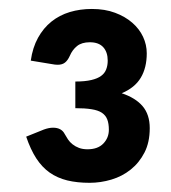

<svg xmlns="http://www.w3.org/2000/svg" viewBox="-20 -844 373 418"><path d="M180 -824.5Q208.5 -824.5 230.5 -816.2Q252.5 -808 268 -794.5Q283.5 -781 291.5 -763.8Q299.5 -746.5 299.5 -728Q299.5 -696.5 286.5 -674.8Q273.5 -653 245 -641Q275 -631 290.5 -612.8Q306 -594.5 306 -565Q306 -534 294.5 -511.8Q283 -489.5 264.5 -474.8Q246 -460 222.5 -453Q199 -446 175 -446Q148 -446 126.5 -451.2Q105 -456.5 88.2 -468.2Q71.5 -480 59 -499.2Q46.5 -518.5 37 -546.5L75.5 -562Q86.5 -566 95.5 -566Q114 -566 121 -552Q124 -546.5 128 -540.5Q132 -534.5 138 -529.8Q144 -525 152 -522Q160 -519 170.5 -519Q193 -519 205 -531.5Q217 -544 217 -561.5Q217 -575 213.5 -584Q210 -593 201.8 -598.5Q193.5 -604 179.2 -606.2Q165 -608.5 144 -608.5V-666.5Q165 -666.5 178.8 -669.8Q192.5 -673 200.2 -678.8Q208 -684.5 211.2 -693Q214.5 -701.5 214.5 -712Q214.5 -730.5 204.8 -741.2Q195 -752 175.5 -752Q158 -752 147.8 -743.8Q137.5 -735.5 132 -722.5Q127.5 -712.5 121.5 -707.8Q115.5 -703 105.5 -703Q100 -703 92.5 -704.5L47 -712Q51 -740.5 62.8 -761.8Q74.5 -783 92 -797Q109.5 -811 132 -817.8Q154.5 -824.5 180 -824.5Z"/></svg>

Font: LatoHex
Style: Bold
Weight: 700
Designer: Lukasz Dziedzic
Foundry: tyPoland Lukasz Dziedzic
Version: Version 1.104; Western+Polish opensource